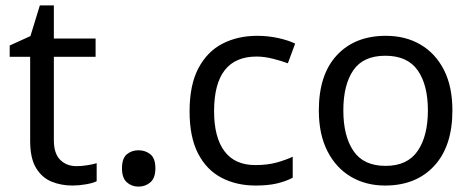

<svg xmlns="http://www.w3.org/2000/svg" viewBox="-20 -679 1754 713"><path d="M264 -62Q284 -62 305 -65.5Q326 -69 339 -73V-6Q325 1 299 5.5Q273 10 249 10Q207 10 171.5 -4.5Q136 -19 114 -55Q92 -91 92 -156V-468H16V-510L93 -545L128 -659H180V-536H335V-468H180V-158Q180 -109 203.5 -85.5Q227 -62 264 -62Z M433 -54Q433 -91 451 -106Q469 -121 494 -121Q520 -121 538.5 -106Q557 -91 557 -54Q557 -18 538.5 -2Q520 14 494 14Q469 14 451 -2Q433 -18 433 -54Z M929 10Q858 10 802.5 -19Q747 -48 715.5 -109Q684 -170 684 -265Q684 -364 717 -426Q750 -488 806.5 -517Q863 -546 935 -546Q976 -546 1014 -537.5Q1052 -529 1076 -517L1049 -444Q1025 -453 993 -461Q961 -469 933 -469Q775 -469 775 -266Q775 -169 813.5 -117.5Q852 -66 928 -66Q972 -66 1005.5 -75Q1039 -84 1067 -97V-19Q1040 -5 1007.5 2.5Q975 10 929 10Z M1660 -269Q1660 -136 1592.5 -63Q1525 10 1410 10Q1339 10 1283.5 -22.5Q1228 -55 1196 -117.5Q1164 -180 1164 -269Q1164 -402 1231 -474Q1298 -546 1413 -546Q1486 -546 1541.5 -513.5Q1597 -481 1628.5 -419.5Q1660 -358 1660 -269ZM1255 -269Q1255 -174 1292.5 -118.5Q1330 -63 1412 -63Q1493 -63 1531 -118.5Q1569 -174 1569 -269Q1569 -364 1531 -418Q1493 -472 1411 -472Q1329 -472 1292 -418Q1255 -364 1255 -269Z"/></svg>

Font: Noto Sans Tifinagh Hawad
Style: Regular
Weight: 400
Designer: JamraPatel
Foundry: JamraPatel LLC
Version: Version 2.006; ttfautohint (v1.8.4.7-5d5b)